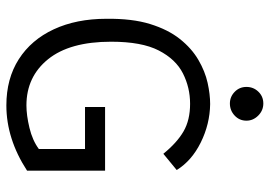

<svg xmlns="http://www.w3.org/2000/svg" viewBox="-142 -695 847 603"><g transform="rotate(90 281.5 -393.5)"><path d="M311 10Q227 10 166 -29Q105 -68 72 -139Q39 -210 39 -304Q38 -385 55.5 -441.5Q73 -498 102.5 -535Q132 -572 168 -593Q204 -614 240 -622Q276 -630 307 -630Q370 -629 427.5 -600.5Q485 -572 514 -525L463 -483Q428 -526 392.5 -546.5Q357 -567 306 -567Q255 -567 210.5 -544.5Q166 -522 138.5 -468.5Q111 -415 111 -319Q111 -189 166 -121Q221 -53 311 -53Q342 -53 381.5 -62.5Q421 -72 448 -92V-237H316V-300H516V-55Q416 10 311 10ZM305 -692Q284 -692 268.5 -707Q253 -722 253 -744Q253 -766 268 -781.5Q283 -797 305 -797Q327 -797 343 -781Q359 -765 359 -744Q359 -722 343 -707Q327 -692 305 -692Z"/></g></svg>

Font: Inconsolata SemiExpanded Thin
Style: Regular
Weight: 100
Width: 6
Monospace: yes
Designer: Raph Levien, Cyreal, Brenton Simpson
Foundry: Raph Levien, Cyreal, Google
Version: Version 3.100; ttfautohint (v1.8.4.7-5d5b)